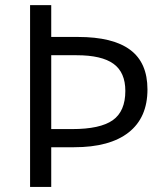

<svg xmlns="http://www.w3.org/2000/svg" viewBox="-20 -734 651 754"><path d="M559.1 -382.8Q559.1 -272 485.1 -213.9Q411.1 -155.8 271 -155.8H181.2V0H98.1V-713.9H181.2V-588.9H286.1Q423.3 -588.9 491.2 -538.3Q559.1 -487.8 559.1 -382.8ZM181.2 -227.1H263.2Q373.5 -227.1 422.9 -262Q472.2 -296.9 472.2 -377Q472.2 -449.7 425.8 -483.4Q379.4 -517.1 280.8 -517.1H181.2Z"/></svg>

Font: Open Sans Y to K
Style: Regular
Weight: 400
Version: Version 1.10